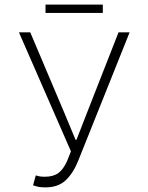

<svg xmlns="http://www.w3.org/2000/svg" viewBox="-20 -799 640 831"><path d="M177 12Q159 12 148 10Q137 8 123 3L135 -40Q151 -34 173 -34Q211 -34 232.5 -50Q254 -66 270 -101L287 -144L62 -659H111L260 -307L307 -194H311L355 -307L493 -659H541L318 -102Q296 -48 263.5 -18Q231 12 177 12ZM177 -743V-779H425V-743Z"/></svg>

Font: Source Code Pro Light
Style: Regular
Weight: 300
Monospace: yes
Designer: Paul D. Hunt, Teo Tuominen
Foundry: Adobe Systems Incorporated
Version: Version 2.030;PS 1.000;hotconv 16.6.51;makeotf.lib2.5.65220